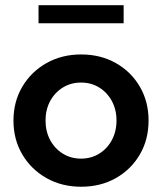

<svg xmlns="http://www.w3.org/2000/svg" viewBox="-20 -707 622 737"><path d="M291.5 9.8Q217.3 9.8 158.4 -23.4Q99.6 -56.6 65.7 -114Q31.7 -171.4 31.7 -244.1Q31.7 -316.9 65.7 -374.3Q99.6 -431.6 158.4 -464.8Q217.3 -498 291.5 -498Q366.2 -498 424.8 -464.8Q483.4 -431.6 516.8 -374.3Q550.3 -316.9 550.3 -244.1Q550.3 -171.4 516.8 -114Q483.4 -56.6 424.8 -23.4Q366.2 9.8 291.5 9.8ZM291 -98.1Q330.1 -98.1 360.8 -117.2Q391.6 -136.2 409.4 -169.4Q427.2 -202.6 427.2 -244.6Q427.2 -286.1 409.4 -319.1Q391.6 -352.1 360.8 -371.1Q330.1 -390.1 291 -390.1Q252.4 -390.1 221.4 -371.1Q190.4 -352.1 172.6 -319.1Q154.8 -286.1 154.8 -244.6Q154.8 -202.6 172.6 -169.4Q190.4 -136.2 221.4 -117.2Q252.4 -98.1 291 -98.1ZM454.6 -617.7H127.9V-687H454.6Z"/></svg>

Font: Kumbh Sans SemiBold
Style: Regular
Weight: 600
Version: Version 1.005